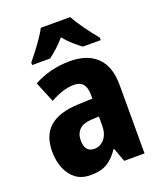

<svg xmlns="http://www.w3.org/2000/svg" viewBox="-143 -857 805 958"><g transform="rotate(-20 260.0 -378.0)"><path d="M268 -560Q360 -560 410.5 -511Q461 -462 461 -363V0H353L326 -73H323Q295 -31 261.5 -10.5Q228 10 172 10Q125 10 94 -13.5Q63 -37 47 -77Q31 -117 31 -166Q31 -253 82 -296Q133 -339 232 -343L310 -346V-366Q310 -442 247 -442Q218 -442 187 -432.5Q156 -423 120 -403L75 -512Q116 -535 165 -547.5Q214 -560 268 -560ZM271 -249Q226 -247 205 -226Q184 -205 184 -169Q184 -107 235 -107Q267 -107 288.5 -133Q310 -159 310 -203V-251ZM345 -766Q363 -733 391.5 -693.5Q420 -654 449 -619V-606H354Q335 -620 311.5 -640.5Q288 -661 267 -687Q244 -660 221 -639.5Q198 -619 180 -606H85V-619Q101 -638 121.5 -665Q142 -692 160.5 -719Q179 -746 189 -766Z"/></g></svg>

Font: Noto Sans Telugu Condensed ExtraBold
Style: Regular
Weight: 800
Width: 3
Designer: Jelle Bosma - Monotype Design Team
Foundry: Monotype Imaging Inc.
Version: Version 2.005; ttfautohint (v1.8.4.7-5d5b)